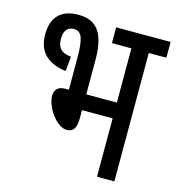

<svg xmlns="http://www.w3.org/2000/svg" viewBox="-97 -716 738 800"><g transform="rotate(15 272.0 -316.0)"><path d="M144 -632Q189 -632 214.5 -612Q240 -592 250.5 -556Q261 -520 261 -472V-320H393V-554H309V-622H544V-554H468V0H393V-252H261V-219Q261 -185 251 -170.5Q241 -156 221 -156Q204 -156 187 -168Q170 -180 156 -198.5Q142 -217 133.5 -238.5Q125 -260 125 -278Q125 -291 130 -300.5Q135 -310 145 -315Q155 -320 170 -320H186V-460Q186 -519 176.5 -544.5Q167 -570 141 -570Q122 -570 110.5 -557Q99 -544 99 -516Q99 -488 113 -473Q127 -458 159 -455L153 -392Q97 -398 64 -428.5Q31 -459 31 -518Q31 -574 60 -603Q89 -632 144 -632Z"/></g></svg>

Font: Noto Sans Devanagari ExtraCondensed
Style: Regular
Weight: 400
Width: 2
Designer: Jelle Bosma - Monotype Design Team
Foundry: Monotype Imaging Inc.
Version: Version 2.006